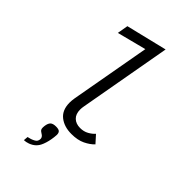

<svg xmlns="http://www.w3.org/2000/svg" viewBox="-309 -878 1218 1218"><g transform="rotate(45 300.0 -269.0)"><path d="M211 -121.5Q211 -139 215 -164L311 -700.5L115 -650L127.5 -723L403.5 -790L292.5 -167.5Q289.5 -152 289.5 -137.5Q289.5 -97 312 -75.5Q334.5 -54 372 -54Q404.5 -54 429.5 -68Q454.5 -82 469.5 -99.5L514.5 -49.5Q491 -24.5 453 -6.2Q415 12 360 12Q294.5 12 252.8 -21.2Q211 -54.5 211 -121.5ZM222.5 206.5Q232.5 201 237 195.2Q241.5 189.5 243.5 179.5Q244 177 244 172Q244 159.5 232.5 149.5Q228.5 146 221.5 142Q211.5 136 207 130Q202.5 124 202.5 110.5L203.5 97Q207 70 218.8 58.5Q230.5 47 258 47Q281.5 47 290.2 55Q299 63 299 81Q299 86.5 297 103.5Q292 146 279 179Q273 194 266.5 203.8Q260 213.5 251.5 221.5Q235.5 236.5 212.5 245Q191.5 252.5 174.5 252.5L177 222Q203 217 222.5 206.5Z"/></g></svg>

Font: JuliaMono Light
Style: Italic
Weight: 300
Italic angle: -9°
Monospace: yes
Designer: cormullion
Foundry: corm
Version: Version 0.054; ttfautohint (v1.8.4)